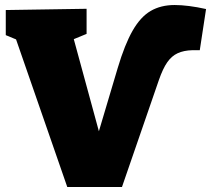

<svg xmlns="http://www.w3.org/2000/svg" viewBox="-20 -745 843 765"><path d="M248 0 44 -588 3 -605V-705L325 -710V-610L274 -589L374 -222L449 -474Q477 -568 508.5 -623Q540 -678 580.5 -701.5Q621 -725 676 -725Q702 -725 733.5 -721Q765 -717 801 -709L776 -545H746Q712 -544 688 -533Q664 -522 646.5 -497Q629 -472 613 -426L466 0Z"/></svg>

Font: Bitter Black
Style: Regular
Weight: 900
Designer: Sol Matas, and Bitter project Authors
Foundry: Sol Matas
Version: Version 2.001